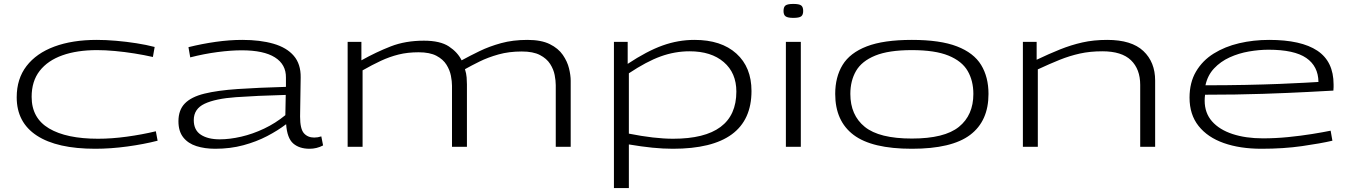

<svg xmlns="http://www.w3.org/2000/svg" viewBox="-20 -747 6866 977"><path d="M65 -252Q65 -346 115 -411Q165 -476 256.5 -510Q348 -544 473 -544Q518 -544 570.5 -539.5Q623 -535 674 -527Q725 -519 767 -508L758 -457Q714 -467 664 -475Q614 -483 564.5 -487.5Q515 -492 474 -492Q372 -492 297.5 -465.5Q223 -439 182 -386.5Q141 -334 141 -254Q141 -146 229.5 -93.5Q318 -41 479 -41Q548 -41 625 -51.5Q702 -62 773 -79L782 -31Q712 -13 627.5 -1.5Q543 10 465 10Q270 10 167.5 -57Q65 -124 65 -252Z M888 -130Q888 -187 920.5 -220.5Q953 -254 1020 -270.5Q1087 -287 1190 -294Q1293 -301 1435 -305V-352Q1436 -419 1379 -455Q1322 -491 1210 -491Q1155 -491 1086.5 -482Q1018 -473 948 -455L939 -507Q1007 -524 1077.5 -534Q1148 -544 1213 -544Q1304 -544 1371.5 -524.5Q1439 -505 1475 -463Q1511 -421 1510 -353L1507 -154Q1507 -91 1526.5 -69Q1546 -47 1579 -47Q1588 -47 1597 -48.5Q1606 -50 1615 -53L1624 -7Q1592 10 1555 10Q1503 10 1472 -17Q1441 -44 1436 -115Q1394 -83 1339.5 -54.5Q1285 -26 1218.5 -8Q1152 10 1075 10Q1022 10 979.5 -3.5Q937 -17 912.5 -48Q888 -79 888 -130ZM966 -136Q966 -85 1002 -61.5Q1038 -38 1098 -38Q1149 -38 1207.5 -51.5Q1266 -65 1324 -92.5Q1382 -120 1432 -161L1434 -264Q1285 -260 1180.5 -252.5Q1076 -245 1021 -219Q966 -193 966 -136Z M1749 0V-534H1819V-440Q1894 -482 1968.5 -511Q2043 -540 2137 -540Q2220 -540 2264.5 -510.5Q2309 -481 2329 -440Q2371 -463 2420.5 -487Q2470 -511 2530 -527.5Q2590 -544 2664 -544Q2734 -544 2777.5 -522.5Q2821 -501 2844 -467.5Q2867 -434 2875.5 -399Q2884 -364 2884 -336V0H2808V-314Q2808 -336 2802.5 -365Q2797 -394 2779.5 -421.5Q2762 -449 2727.5 -467Q2693 -485 2635 -485Q2570 -485 2516.5 -470Q2463 -455 2420.5 -434Q2378 -413 2346 -395Q2353 -373 2354.5 -353Q2356 -333 2356 -318V0H2280V-311Q2280 -333 2274.5 -361.5Q2269 -390 2252 -417.5Q2235 -445 2201 -463Q2167 -481 2110 -481Q2054 -481 2008 -469.5Q1962 -458 1918 -437.5Q1874 -417 1825 -389V0Z M3104 210V-534H3174V-422Q3272 -487 3351.5 -515.5Q3431 -544 3514 -544Q3650 -544 3727 -474.5Q3804 -405 3804 -284Q3804 10 3404 10Q3354 10 3299.5 4.5Q3245 -1 3180 -12V210ZM3405 -41Q3727 -41 3727 -281Q3727 -376 3663 -431Q3599 -486 3489 -486Q3414 -486 3342 -460Q3270 -434 3180 -374V-67Q3245 -54 3301.5 -47.5Q3358 -41 3405 -41Z M4017 -656Q3989 -656 3978 -663.5Q3967 -671 3967 -691Q3967 -712 3977.5 -719.5Q3988 -727 4017 -727Q4046 -727 4056.5 -719.5Q4067 -712 4067 -691Q4067 -671 4056.5 -663.5Q4046 -656 4017 -656ZM3979 0V-534H4055V0Z M4230 -269Q4230 -355 4267.5 -416.5Q4305 -478 4390.5 -511Q4476 -544 4620 -544Q4764 -544 4849.5 -511Q4935 -478 4972.5 -416.5Q5010 -355 5010 -269Q5010 -131 4916.5 -60.5Q4823 10 4620 10Q4417 10 4323.5 -60.5Q4230 -131 4230 -269ZM4307 -269Q4307 -161 4380.5 -101.5Q4454 -42 4620 -42Q4786 -42 4859.5 -101.5Q4933 -161 4933 -269Q4933 -336 4904 -386Q4875 -436 4806.5 -464Q4738 -492 4620 -492Q4502 -492 4433.5 -464Q4365 -436 4336 -386Q4307 -336 4307 -269Z M5185 0V-534H5255V-443Q5318 -473 5374 -495.5Q5430 -518 5487.5 -531Q5545 -544 5614 -544Q5738 -544 5798 -487.5Q5858 -431 5858 -337V0H5782V-315Q5782 -395 5735 -440.5Q5688 -486 5589 -486Q5527 -486 5475 -474.5Q5423 -463 5372 -442.5Q5321 -422 5261 -394V0Z M6399 10Q6290 10 6207.5 -19Q6125 -48 6079 -106Q6033 -164 6033 -250Q6033 -327 6066 -383Q6099 -439 6156 -474.5Q6213 -510 6285.5 -527Q6358 -544 6438 -544Q6601 -544 6683.5 -489Q6766 -434 6766 -317Q6766 -312 6766 -303.5Q6766 -295 6765 -286Q6728 -284 6634.5 -279Q6541 -274 6406.5 -269.5Q6272 -265 6112 -265Q6110 -249 6110 -235Q6110 -172 6147.5 -129.5Q6185 -87 6252 -65Q6319 -43 6406 -43Q6471 -43 6535.5 -49.5Q6600 -56 6656 -65Q6712 -74 6751 -82L6760 -31Q6700 -17 6605.5 -3.5Q6511 10 6399 10ZM6114 -313Q6222 -313 6318 -315Q6414 -317 6491 -320Q6568 -323 6619.5 -326Q6671 -329 6689 -330Q6688 -410 6627 -452Q6566 -494 6435 -494Q6387 -494 6335 -485Q6283 -476 6237 -455Q6191 -434 6158 -399Q6125 -364 6114 -313Z"/></svg>

Font: Georama ExtraExtended Light
Style: Regular
Weight: 300
Width: 8
Designer: Jean-Baptiste Levee
Foundry: Production Type
Version: Version 1.000